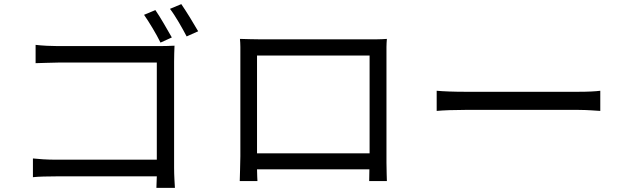

<svg xmlns="http://www.w3.org/2000/svg" viewBox="-20 -874 3040 933"><path d="M806 -831C833 -796 866 -737 887 -697L943 -722C922 -759 885 -819 861 -854ZM815 -692C793 -730 759 -791 735 -825L680 -802C705 -766 739 -710 760 -667ZM826 -574C826 -598 827 -629 828 -652C809 -651 779 -650 754 -650H262C230 -650 186 -652 153 -656V-567C177 -567 226 -570 263 -570H742V-98H251C208 -98 167 -101 140 -104V-13C167 -16 212 -17 253 -17H742C741 7 740 28 740 39H830C829 23 826 -22 826 -58Z M1231 6C1230 -1 1230 -24 1229 -51H1775C1775 -24 1774 -1 1774 6H1860C1860 -2 1858 -48 1858 -84V-646C1858 -659 1859 -672 1860 -685C1845 -684 1829 -683 1813 -683H1235C1212 -683 1185 -684 1146 -685C1147 -673 1148 -661 1148 -646V-115C1148 -80 1145 -6 1145 6ZM1776 -604V-129H1229V-604Z M2102 -335C2133 -338 2185 -340 2241 -340H2790C2835 -340 2877 -336 2897 -335V-433C2874 -430 2840 -428 2789 -428H2241C2185 -428 2133 -430 2102 -433Z"/></svg>

Font: Spoqa Han Sans Neo Regular
Style: Regular
Weight: 400
Designer: [Spoqa Han Sans Neo] Dong-huui Kim  Younghwa Kang  Yujin Lee  [Noto Sans] Ryoko NISHIZUKA  (kana & ideographs); Paul D. 
Foundry: Spoqa (http://www.spoqa-han-sans.com)
Version: Version 1.000